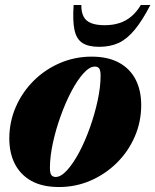

<svg xmlns="http://www.w3.org/2000/svg" viewBox="-20 -738 626 773"><path d="M349 -510Q414.5 -510 459 -485.8Q503.5 -461.5 526 -417.8Q548.5 -374 548.5 -315Q548.5 -247.5 522.5 -187.8Q496.5 -128 450.5 -82.5Q404.5 -37 344.8 -11Q285 15 217.5 15Q151.5 15 107.2 -9.2Q63 -33.5 40.2 -77.5Q17.5 -121.5 17.5 -180Q17.5 -247.5 43.5 -307.2Q69.5 -367 115.5 -412.8Q161.5 -458.5 221.5 -484.2Q281.5 -510 349 -510ZM204 -25.5Q225.5 -25.5 250.2 -52.8Q275 -80 299 -125.2Q323 -170.5 342.2 -224.8Q361.5 -279 373.2 -333.5Q385 -388 385 -433Q385 -455 379.2 -462.5Q373.5 -470 362 -470Q340.5 -470 315.8 -442.5Q291 -415 267.2 -369.8Q243.5 -324.5 224 -270.2Q204.5 -216 192.8 -161.8Q181 -107.5 181 -62Q181 -40.5 187 -33Q193 -25.5 204 -25.5ZM401.5 -636.5Q433.5 -636.5 460.2 -645Q487 -653.5 508.8 -671.8Q530.5 -690 547 -718H585.5Q552.5 -654.5 522 -617.8Q491.5 -581 457.8 -565.2Q424 -549.5 379 -549.5Q335.5 -549.5 311.5 -565.2Q287.5 -581 279.8 -618Q272 -655 276.5 -718H307.5Q307 -689.5 316.5 -671.2Q326 -653 347.2 -644.8Q368.5 -636.5 401.5 -636.5Z"/></svg>

Font: Newsreader 60pt ExtraBold
Style: Italic
Weight: 800
Italic angle: -17°
Designer: Hugues Gentile
Foundry: Production Type
Version: Version 1.003